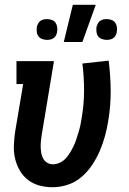

<svg xmlns="http://www.w3.org/2000/svg" viewBox="-20 -776 540 804"><path d="M201 8Q172 8 145.5 1Q119 -6 98 -22Q77 -38 63.5 -61Q50 -84 43.5 -110.5Q37 -137 38 -165.5Q39 -194 43 -222L77 -424H49V-520H206L154 -207Q152 -194 151 -181.5Q150 -169 150.5 -156.5Q151 -144 153.5 -132Q156 -120 162 -110Q168 -100 178.5 -94Q189 -88 202 -88Q216 -88 231 -95Q246 -102 256.5 -114Q267 -126 275 -139.5Q283 -153 289.5 -167Q296 -181 300.5 -195.5Q305 -210 309.5 -224.5Q314 -239 317 -253.5Q320 -268 322 -282Q332 -340 332 -397Q332 -454 325 -510L435 -522Q443 -460 443.5 -396.5Q444 -333 433 -268Q428 -237 419.5 -206Q411 -175 398 -144.5Q385 -114 366 -85.5Q347 -57 321.5 -35Q296 -13 264 -2.5Q232 8 201 8ZM247 -600 285 -756H381L325 -600ZM427 -609Q417 -609 407 -612.5Q397 -616 391 -624Q385 -632 384 -642.5Q383 -653 384 -663Q386 -670 389.5 -677Q393 -684 399 -688.5Q405 -693 412.5 -694.5Q420 -696 427 -696Q437 -696 447 -692.5Q457 -689 462.5 -681Q468 -673 469.5 -662.5Q471 -652 469 -642Q468 -635 464.5 -628Q461 -621 454.5 -616.5Q448 -612 441 -610.5Q434 -609 427 -609ZM177 -609Q167 -609 157 -612.5Q147 -616 141 -624Q135 -632 134 -642.5Q133 -653 134 -663Q136 -670 139.5 -677Q143 -684 149 -688.5Q155 -693 162.5 -694.5Q170 -696 177 -696Q187 -696 197 -692.5Q207 -689 212.5 -681Q218 -673 219.5 -662.5Q221 -652 219 -642Q218 -635 214.5 -628Q211 -621 204.5 -616.5Q198 -612 191 -610.5Q184 -609 177 -609Z"/></svg>

Font: Iosevka Curly Slab
Style: Bold Italic
Weight: 700
Italic angle: -9°
Monospace: yes
Designer: Belleve Invis
Foundry: Belleve Invis
Version: Version 22.1.2; ttfautohint (v1.8.4)